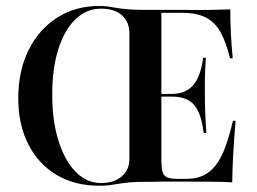

<svg xmlns="http://www.w3.org/2000/svg" viewBox="-20 -602 849 634"><path d="M308.1 11.3Q227.4 11.3 167.3 -24.2Q107.3 -59.7 73.8 -125Q40.3 -190.3 40.3 -277.4Q40.3 -367.7 74.2 -436.3Q108.1 -504.8 168.5 -543.5Q229 -582.3 307.3 -582.3Q326.6 -582.3 339.1 -580.2Q351.6 -578.2 365.3 -575.8Q379 -573.4 400.8 -571.4Q422.6 -569.4 460.5 -569.4H585.5Q640.3 -568.5 677.8 -569.4Q715.3 -570.2 740.3 -571Q740.3 -533.1 742.3 -492.7Q744.4 -452.4 748.4 -409.7H739.5Q725.8 -465.3 706.9 -498Q687.9 -530.6 657.7 -545.2Q627.4 -559.7 579.8 -559.7H512.9V-73.4Q512.9 -47.6 516.9 -33.9Q521 -20.2 533.5 -15.7Q546 -11.3 570.2 -11.3H594.4Q626.6 -11.3 650 -21.8Q673.4 -32.3 691.5 -55.2Q709.7 -78.2 723.4 -114.9Q737.1 -151.6 749.2 -203.2H758.1Q753.2 -149.2 750.4 -99.2Q747.6 -49.2 746.8 0Q718.5 -1.6 676.6 -2Q634.7 -2.4 572.6 -2.4H546Q526.6 -2.4 515.7 -2.4Q504.8 -2.4 497.2 -2Q489.5 -1.6 481.9 -1.6Q474.2 -1.6 460.5 -1.6Q427.4 -1.6 406.9 0.4Q386.3 2.4 372.2 4.8Q358.1 7.3 343.1 9.3Q328.2 11.3 308.1 11.3ZM313.7 2.4Q356.5 2.4 381.9 -19.4Q407.3 -41.1 407.3 -77.4V-491.1Q407.3 -529.8 382.7 -551.6Q358.1 -573.4 313.7 -573.4Q265.3 -573.4 229 -538.3Q192.7 -503.2 172.6 -439.5Q152.4 -375.8 152.4 -289.5Q152.4 -203.2 173 -137.5Q193.5 -71.8 229.8 -34.7Q266.1 2.4 313.7 2.4ZM488.7 -283.1V-291.9H614.5V-283.1ZM652.4 -162.9Q647.6 -205.6 635.5 -232.3Q623.4 -258.9 602 -271Q580.6 -283.1 547.6 -283.1V-291.9Q592.7 -291.9 617.7 -320.6Q642.7 -349.2 650.8 -411.3H659.7Q656.5 -362.1 656.5 -335.9Q656.5 -309.7 656.5 -287.1Q656.5 -269.4 656.9 -251.6Q657.3 -233.9 658.5 -212.9Q659.7 -191.9 661.3 -162.9Z"/></svg>

Font: Playfair 144pt SemiCondensed SemiBold
Style: Regular
Weight: 600
Width: 4
Designer: Claus Eggers Sørensen
Foundry: Claus Eggers Sørensen
Version: Version 2.203